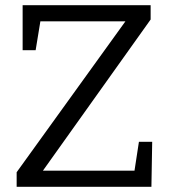

<svg xmlns="http://www.w3.org/2000/svg" viewBox="-20 -718 657 738"><path d="M44 0V-56L470 -647L479 -636H116L137 -647L117 -525H67V-698H559V-643L135 -48L131 -62H516L495 -49L514 -173H565L562 0Z"/></svg>

Font: Pack4
Style: Regular
Weight: 400
Version: Version 2.002